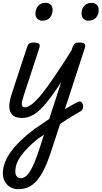

<svg xmlns="http://www.w3.org/2000/svg" viewBox="-22 -815 716 1354"><path d="M138 17Q94 17 72.5 1Q51 -15 46 -40.5Q41 -66 46 -94.5Q51 -123 59 -148L169 -483Q176 -503 185.5 -509Q195 -515 214 -515Q245 -515 253.5 -505.5Q262 -496 255 -476L148 -149Q130 -96 131.5 -77Q133 -58 156 -58Q170 -58 177 -46.5Q184 -35 182.5 -20.5Q181 -6 170 5.5Q159 17 138 17ZM276 -669Q256 -669 242 -682Q228 -695 228 -720Q228 -747 245.5 -771Q263 -795 300 -795Q321 -795 335 -782.5Q349 -770 349 -744Q349 -717 331.5 -693Q314 -669 276 -669ZM133 17Q119 17 112 5.5Q105 -6 106.5 -20.5Q108 -35 119 -46.5Q130 -58 151 -58Q175 -58 205.5 -82Q236 -106 277 -157.5Q318 -209 374 -292.5Q430 -376 505 -495Q514 -509 528.5 -507Q543 -505 552 -494Q561 -483 553 -470Q468 -326 406.5 -231.5Q345 -137 299 -82.5Q253 -28 213.5 -5.5Q174 17 133 17ZM378 -7Q398 -21 418 -33.5Q438 -46 457 -57.5Q476 -69 493 -78.5Q510 -88 524 -95Q540 -103 549.5 -97Q559 -91 562.5 -77.5Q566 -64 562 -51Q558 -38 547 -31Q527 -20 505 -6.5Q483 7 459.5 21.5Q436 36 412.5 51.5Q389 67 365 83ZM107 519Q74 519 50 504.5Q26 490 12 464.5Q-2 439 -2 407Q-2 371 12 333Q26 295 54 256Q82 217 124 176.5Q166 136 222 94Q248 77 273.5 59.5Q299 42 325 24L490 -483Q497 -503 506.5 -509Q516 -515 535 -515Q566 -515 574.5 -505.5Q583 -496 576 -476L339 252Q316 322 292 372.5Q268 423 240.5 455.5Q213 488 180.5 503.5Q148 519 107 519ZM123 442Q142 442 158.5 429.5Q175 417 190.5 392Q206 367 222 328.5Q238 290 255 238L288 135Q277 142 266.5 149.5Q256 157 245 164Q204 197 174 228Q144 259 124 287Q104 315 95 342Q86 369 86 396Q86 410 90.5 420Q95 430 103 436Q111 442 123 442ZM601 -669Q579 -669 566 -683Q553 -697 553 -720Q553 -754 572.5 -774.5Q592 -795 625 -795Q648 -795 661 -781Q674 -767 674 -744Q674 -710 654 -689.5Q634 -669 601 -669Z"/></svg>

Font: Playwrite US Trad
Style: Regular
Weight: 400
Designer: Veronika Burian, José Scaglione
Foundry: TypeTogether
Version: Version 1.002